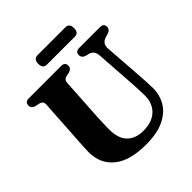

<svg xmlns="http://www.w3.org/2000/svg" viewBox="-227 -1010 1187 1187"><g transform="rotate(-45 366.0 -417.0)"><path d="M578 -306 559.5 -576Q556.5 -621.5 519.5 -631.5L500 -636Q469.5 -644.5 469.5 -670Q469.5 -700 502.5 -700H684.5Q717 -700 717 -670Q717 -645.5 687 -636.5L668 -631Q622.5 -618 626 -571.5L645 -308Q647 -282 648.2 -257Q649.5 -232 650 -205Q650.5 -142 621 -92.2Q591.5 -42.5 530 -13.5Q468.5 15.5 372.5 15.5Q231 15.5 159.2 -43.5Q87.5 -102.5 88 -204Q88 -223.5 90.2 -257.5Q92.5 -291.5 94.5 -325L111.5 -598Q113 -624.5 83.5 -631.5L60 -636Q29 -643.5 29 -670Q29 -700 62.5 -700H345Q378 -700 378 -670Q378 -644.5 347.5 -636.5L323 -631.5Q299 -626 297.5 -598.5L280.5 -322Q279 -289.5 278.2 -262.8Q277.5 -236 277 -216.5Q276.5 -133.5 315.2 -95Q354 -56.5 422 -56.5Q497.5 -56.5 540 -96.8Q582.5 -137 582 -207.5Q581.5 -241.5 580.2 -263.8Q579 -286 578 -306ZM254 -809Q254 -850.5 289 -850.5H532Q567 -850.5 567 -809.5Q567 -768 532 -768H289Q254 -768 254 -809Z"/></g></svg>

Font: Fraunces 72pt S050
Style: Bold
Weight: 700
Version: Version 1.000; ttfautohint (v1.8.3)